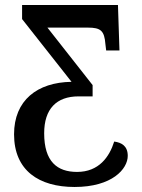

<svg xmlns="http://www.w3.org/2000/svg" viewBox="-20 -734 567 765"><path d="M277 11C427 11 489 -61 489 -113C489 -152 465 -166 435 -170C416 -109 374 -49 287 -49C208 -49 156 -90 156 -203C156 -300 205 -350 293 -350H349V-395L169 -624H330C381 -624 396 -612 400 -558L403 -533H456L450 -714H68V-658L265 -408C128 -406 36 -334 36 -199C36 -54 136 11 277 11Z"/></svg>

Font: Noto Serif Condensed Semi
Style: Regular
Weight: 600
Width: 3
Designer: Monotype Design Team
Foundry: Monotype Imaging Inc.
Version: Version 1.002